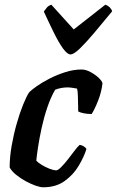

<svg xmlns="http://www.w3.org/2000/svg" viewBox="-20 -795 496 815"><path d="M163 0Q151 0 131 -7Q111 -14 89 -26Q67 -38 48.5 -53Q30 -68 21 -84Q21 -128 29.5 -176.5Q38 -225 51 -270.5Q64 -316 78 -350.5Q92 -385 103 -402Q113 -413 136.5 -429.5Q160 -446 191.5 -462Q223 -478 258 -489Q293 -500 326 -500Q344 -500 364.5 -489Q385 -478 399.5 -464Q414 -450 415 -441Q411 -405 396.5 -368Q382 -331 369 -311Q350 -311 334 -314.5Q318 -318 312 -322Q312 -331 311.5 -350Q311 -369 310.5 -389.5Q310 -410 307 -419Q296 -421 285.5 -422.5Q275 -424 266 -424Q254 -424 240 -421.5Q226 -419 214 -414Q195 -381 180.5 -338Q166 -295 156.5 -251Q147 -207 141.5 -170.5Q136 -134 134 -113Q141 -105 156.5 -95.5Q172 -86 189.5 -79Q207 -72 219 -72Q226 -72 239.5 -85.5Q253 -99 267.5 -117.5Q282 -136 295.5 -154Q309 -172 318 -180Q328 -179 336 -173.5Q344 -168 347 -163Q337 -130 314.5 -92Q292 -54 255 -27Q218 0 163 0ZM279 -564Q266 -564 248 -588.5Q230 -613 209.5 -654.5Q189 -696 166 -746Q173 -756 179.5 -763.5Q186 -771 198 -775L293 -670L427 -775Q439 -771 446.5 -763Q454 -755 456 -747Q415 -697 379.5 -655Q344 -613 318.5 -588.5Q293 -564 279 -564Z"/></svg>

Font: Texturina Medium 12pt
Style: Bold Italic
Weight: 700
Italic angle: -11°
Version: Version 1.002